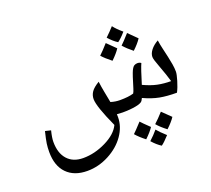

<svg xmlns="http://www.w3.org/2000/svg" viewBox="-136 -716 1285 1171"><g transform="rotate(-20 506.5 -130.5)"><path d="M571.3 0 534.7 -2 535.2 16.6Q535.2 78.1 496.1 134.3Q457 190.4 389.2 226.1Q321.3 261.7 249 261.7Q163.6 261.7 115.7 212.6Q67.9 163.6 67.9 73.7Q67.9 44.9 71.5 19.3Q75.2 -6.3 87.4 -55.7L124 -46.9Q112.8 -2.9 112.8 24.4Q112.8 97.7 149.4 138.4Q186 179.2 251.5 179.2Q325.7 179.2 399.4 143.1Q473.1 106.9 498 54.2Q432.6 -88.9 432.6 -136.7Q432.6 -162.6 447.3 -183.6Q461.9 -204.6 498 -226.1Q502.4 -190.9 508.8 -158.7L522.9 -85.4Q553.2 -76.2 582.5 -76.2Q638.7 -76.2 670.9 -86.4Q676.8 -95.7 682.6 -114.7Q707.5 -198.2 717.5 -219.5Q727.5 -240.7 737.1 -246.3Q746.6 -252 758.3 -252Q772 -252 781.7 -244.6Q768.1 -215.3 738.8 -118.2Q788.1 -95.2 828.4 -86.9Q868.7 -78.6 914.6 -78.6Q903.3 -119.6 877.4 -188.5Q857.4 -240.2 857.4 -255.9Q857.4 -277.8 875 -300.3Q892.6 -322.8 922.9 -339.8Q927.2 -310.5 934.1 -281.7Q940.9 -252.9 947 -225.3Q953.1 -197.8 957.5 -171.9Q961.9 -146 961.9 -123Q961.9 -106.9 950.2 -67.4Q938.5 -27.8 923.8 0Q859.4 0 812.5 -9Q765.6 -18.1 711.9 -43L703.1 -26.9Q694.8 -14.2 658.2 -7.1Q621.6 0 571.3 0ZM689.9 -330.1ZM718.3 29.3ZM718.3 76.2ZM744.1 -461.9Q715.3 -428.2 692.4 -412.1Q664.6 -429.2 635.7 -461.9Q666 -490.7 689.5 -517.1Q708 -492.2 744.1 -461.9ZM674.3 -378.9Q656.7 -351.6 621.1 -317.4Q582 -348.1 561 -372.1Q585 -394.5 619.1 -433.1Q629.9 -421.9 674.3 -378.9ZM817.4 -391.6Q798.3 -362.3 763.7 -330.1Q729 -357.4 704.6 -385.3Q722.7 -401.9 762.2 -446.3ZM689.9 -330.1ZM689.5 -541.5ZM703.6 142.1Q687 168 650.4 203.1Q613.8 174.8 590.8 147.9Q604.5 135.7 648.9 87.4Q660.6 101.1 703.6 142.1ZM847.2 128.9Q829.1 156.7 793.5 189.9Q756.3 162.1 733.4 134.8Q759.8 111.3 792 75.2ZM778.8 222.2Q746.6 257.8 726.6 272Q698.7 254.9 669.9 222.2Q700.2 194.8 723.6 166.5Q738.8 186 778.8 222.2ZM720.7 139.2ZM718.8 75.2ZM726.6 281.7Z"/></g></svg>

Font: Noto Naskh Arabic
Style: Regular
Weight: 400
Designer: Monotype Design team
Foundry: Monotype Imaging Inc.
Version: Version 1.01